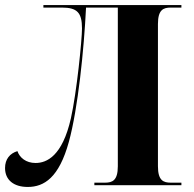

<svg xmlns="http://www.w3.org/2000/svg" viewBox="-20 -734 767 761"><path d="M90 7C155 7 214 -30 253 -172C289 -303 313 -538 321 -704H447V-75C447 -18 425 -10 396 -10H354V0H699V-10H657C628 -10 606 -18 606 -75V-639C606 -696 628 -704 657 -704H699V-714H152V-704H225C286 -704 305 -684 305 -621C305 -577 284 -367 261 -265C227 -115 165 -88 121 -88C83 -88 58 -109 49 -135C19 -126 0 -103 0 -68C0 -21 34 7 90 7Z"/></svg>

Font: Noto Serif Display
Style: Bold
Weight: 700
Designer: Monotype Design Team
Foundry: Monotype Imaging Inc.
Version: Version 2.009